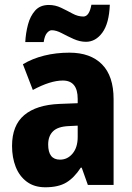

<svg xmlns="http://www.w3.org/2000/svg" viewBox="-20 -783 558 813"><path d="M274 -560Q363 -560 412 -510.5Q461 -461 461 -363V0H352L326 -73H322Q294 -30 260.5 -10Q227 10 172 10Q125 10 93.5 -13.5Q62 -37 46.5 -76.5Q31 -116 31 -165Q31 -252 82.5 -295.5Q134 -339 232 -343L309 -346V-364Q309 -442 246 -442Q193 -442 119 -402L77 -511Q117 -535 167 -547.5Q217 -560 274 -560ZM270 -249Q225 -247 204.5 -227Q184 -207 184 -171Q184 -107 234 -107Q266 -107 287.5 -133Q309 -159 309 -203V-251ZM87 -605Q89 -643 98.5 -679Q108 -715 129 -738.5Q150 -762 187 -762Q214 -762 239 -750Q264 -738 287 -725.5Q310 -713 333 -713Q358 -713 367 -763H445Q442 -684 413.5 -645Q385 -606 344 -606Q318 -606 291.5 -618Q265 -630 241.5 -642.5Q218 -655 199 -655Q189 -655 179 -643.5Q169 -632 165 -605Z"/></svg>

Font: Noto Sans Armenian Condensed ExtraBold
Style: Regular
Weight: 800
Width: 3
Designer: Monotype Design Team
Foundry: Monotype Imaging Inc.
Version: Version 2.008; ttfautohint (v1.8.4.7-5d5b)